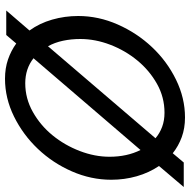

<svg xmlns="http://www.w3.org/2000/svg" viewBox="-16 -739 760 768"><g transform="rotate(90 364.0 -355.0)"><path d="M728 -710 644 -611Q671 -571 685 -522Q699 -473 699 -420Q699 -339 665.5 -262.5Q632 -186 575.5 -126.5Q519 -67 446 -31Q373 5 295 5Q253 5 218 -7Q183 -19 154 -40L120 0H22L102 -93Q73 -133 58.5 -183.5Q44 -234 44 -288Q44 -369 78 -446Q112 -523 168.5 -583Q225 -643 298.5 -679Q372 -715 450 -715Q493 -715 528.5 -702Q564 -689 593 -666L630 -710ZM136 -296Q136 -260 143 -227Q150 -194 165 -167L533 -597Q513 -614 487.5 -623.5Q462 -633 431 -633Q369 -633 315.5 -603Q262 -573 222 -524.5Q182 -476 159 -416Q136 -356 136 -296ZM313 -76Q374 -76 428 -106.5Q482 -137 521.5 -185.5Q561 -234 584 -294Q607 -354 607 -413Q607 -483 580 -537L213 -109Q255 -76 313 -76Z"/></g></svg>

Font: PTCRaleway Medium
Style: Italic
Weight: 500
Italic angle: -12°
Designer: Matt McInerney, Pablo Impallari, Rodrigo Fuenzalida
Foundry: Matt McInerney, Pablo Impallari, Rodrigo Fuenzalida
Version: Version 3.000g; ttfautohint (v1.5) -l 8 -r 28 -G 28 -x 14 -D